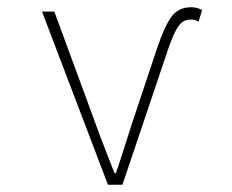

<svg xmlns="http://www.w3.org/2000/svg" viewBox="-20 -510 640 530"><path d="M278 0 96 -478H130L244 -168Q256 -134 270 -99Q284 -64 296 -32H300Q311 -64 322 -99Q333 -134 344 -168L414 -378Q434 -437 453 -463.5Q472 -490 508 -490Q515 -490 522 -488.5Q529 -487 538 -482L528 -450Q524 -453 519 -454.5Q514 -456 506 -456Q485 -456 472 -437Q459 -418 444 -374L318 0Z"/></svg>

Font: Source Code Pro ExtraLight
Style: Regular
Weight: 200
Monospace: yes
Designer: Paul D. Hunt, Teo Tuominen
Foundry: Adobe
Version: Version 1.026;hotconv 1.1.0;makeotfexe 2.6.0